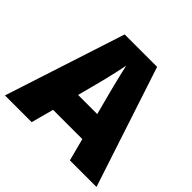

<svg xmlns="http://www.w3.org/2000/svg" viewBox="-175 -897 1077 1077"><g transform="rotate(45 363.0 -358.5)"><path d="M490.2 -716.8 726.1 0H515.1L480 -133.8H248L211.9 0H0L232.9 -716.8ZM318.8 -409.2 288.1 -292H439.9L409.2 -409.2Q406.7 -418.9 403.1 -432.4Q399.4 -445.8 395 -463.9Q386.2 -499 377.2 -536.6Q368.2 -574.2 362.8 -599.1Q360.4 -586.9 357.2 -571.8Q354 -556.6 350.1 -538.6Q342.3 -502.9 333.7 -467.5Q325.2 -432.1 318.8 -409.2Z"/></g></svg>

Font: Nokora Black
Style: Regular
Weight: 900
Designer: Danh Hong
Version: Version 8.000; ttfautohint (v1.8.3)